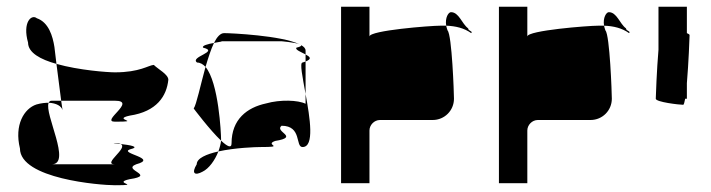

<svg xmlns="http://www.w3.org/2000/svg" viewBox="-20 -730 2104 568"><path d="M39 -291C39 -201 276 -182 320 -182C405 -182 308 -188 364 -200C444 -212 339 -227 383 -244C450 -262 332 -276 364 -288C398 -296 362 -301 337 -304C361 -292 281 -244 320 -244H133C193 -244 110 -394 124 -426C114 -426 102 -425 88 -421C51 -409 22 -360 39 -291ZM63 -604C46 -664 73 -689 89 -676C124 -664 136 -623 141 -591L147 -541C100 -554 63 -574 63 -604ZM124 -426C126 -430 128 -432 133 -432H161L165 -404C162 -416 147 -425 124 -426ZM147 -541 161 -432H320C387 -432 276 -370 320 -370C405 -370 308 -376 364 -388C444 -400 473 -446 478 -494C478 -510 448 -525 435 -538C419 -537 394 -516 320 -516C299 -516 214 -522 147 -541ZM320 -307C328 -307 334 -306 337 -304C321 -306 310 -307 320 -307Z M553 -409C553 -409 601 -345 634 -314V-318C634 -335 627 -486 588 -532C573 -478 561 -420 553 -409ZM562 -244C545 -216 557 -210 579 -222C598 -231 616 -256 626 -282C591 -274 562 -262 562 -244ZM563 -545C540 -562 630 -577 581 -589C576 -595 596 -600 613 -603C604 -584 596 -559 588 -532C581 -540 572 -545 563 -545ZM613 -603C632 -607 648 -608 625 -608H813C810 -608 852 -605 866 -599C813 -625 663 -632 643 -632C632 -632 622 -621 613 -603ZM626 -282C630 -293 633 -304 634 -314C652 -297 665 -290 665 -306C665 -377 711 -412 767 -424C809 -436 862 -434 884 -423V-452C897 -381 911 -295 875 -295C853 -295 874 -358 813 -358C790 -340 868 -325 794 -313C760 -301 828 -295 750 -295C737 -295 675 -293 626 -282ZM857 -589C852 -583 871 -576 884 -569V-580C884 -587 879 -592 870 -597C873 -595 870 -592 857 -589ZM866 -599C868 -598 869 -598 870 -597C869 -598 867 -598 866 -599ZM875 -545C866 -545 875 -502 884 -452V-548ZM884 -548V-569C897 -562 904 -556 884 -548Z M989 -188H1073V-344C1073 -360 1087 -375 1104 -375H1260C1295 -375 1323 -403 1323 -438C1323 -454 1317 -627 1304 -640C1302 -645 1301 -650 1300 -654H1282C1254 -654 1073 -640 1073 -622V-710H989ZM1300 -654C1296 -678 1307 -694 1314 -694C1338 -694 1346 -660 1365 -646C1365 -638 1380 -638 1374 -632C1353 -647 1328 -653 1300 -654Z M1456 -188H1540V-344C1540 -360 1554 -375 1571 -375H1727C1762 -375 1790 -403 1790 -438C1790 -454 1784 -627 1771 -640C1769 -645 1768 -650 1767 -654H1749C1721 -654 1540 -640 1540 -622V-710H1456ZM1767 -654C1763 -678 1774 -694 1781 -694C1805 -694 1813 -660 1832 -646C1832 -638 1847 -638 1841 -632C1820 -647 1795 -653 1767 -654Z M1920 -438C1920 -428 1990 -420 2001 -420C2003 -420 2005 -427 2007 -438H2012V-484C2017 -542 2020 -620 2020 -626C2020 -628 2017 -630 2012 -632V-710H1928V-583C1923 -525 1920 -444 1920 -438Z"/></svg>

Font: bitstorm
Style: Regular
Weight: 400
Version: Version 0.2